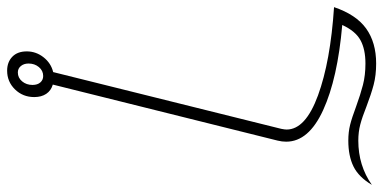

<svg xmlns="http://www.w3.org/2000/svg" viewBox="-377 -776 1074 538"><g transform="rotate(90 160.0 -507.0)"><path d="M-39 -929Q111 -916 199.5 -875.5Q288 -835 288 -772Q288 -760 285 -748L128 -118Q145 -113 154 -99.5Q163 -86 163 -66Q163 -34 141.5 -12Q120 10 89 10Q65 10 50 -4.5Q35 -19 35 -45Q35 -71 51.5 -92Q68 -113 93 -119L252 -758Q254 -768 254 -773Q254 -826 158.5 -861Q63 -896 -89 -906Q-68 -968 -29 -996Q10 -1024 69 -1024Q102 -1024 128.5 -1017Q155 -1010 189 -997Q219 -985 240 -979.5Q261 -974 285 -974Q355 -974 409 -1012Q387 -975 357.5 -960.5Q328 -946 285 -946Q261 -946 241 -951Q221 -956 189 -968Q156 -980 129 -987Q102 -994 69 -994Q29 -994 3.5 -980Q-22 -966 -39 -929ZM129 -61Q129 -75 122 -83Q115 -91 104 -91Q89 -91 79 -79Q69 -67 69 -50Q69 -37 76 -28.5Q83 -20 94 -20Q109 -20 119 -32Q129 -44 129 -61Z"/></g></svg>

Font: Srisakdi
Style: Regular
Weight: 400
Designer: Cadson Demak Co.,Ltd.
Foundry: Cadson Demak Co.,Ltd.
Version: Version 1.000